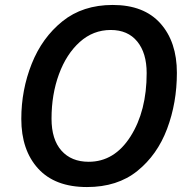

<svg xmlns="http://www.w3.org/2000/svg" viewBox="-20 -745 765 775"><path d="M331 10Q454 10 534.5 -55Q615 -120 654.5 -225Q694 -330 694 -451Q694 -576 627.5 -650.5Q561 -725 435 -725Q314 -725 232 -659Q150 -593 108 -487.5Q66 -382 66 -265Q66 -139 134 -64.5Q202 10 331 10ZM338 -92Q268 -92 228 -137Q188 -182 188 -266Q188 -364 218 -445.5Q248 -527 302 -575.5Q356 -624 427 -624Q496 -624 534 -577.5Q572 -531 572 -450Q572 -297 507 -194.5Q442 -92 338 -92Z"/></svg>

Font: Noto Sans UI Medium
Style: Italic
Weight: 500
Italic angle: -12°
Designer: Monotype Design Team
Foundry: Monotype Imaging Inc.
Version: Version 1.901